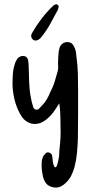

<svg xmlns="http://www.w3.org/2000/svg" viewBox="-20 -624 420 890"><path d="M255 -145Q246 -132 238.5 -120Q231 -108 222 -97Q211 -84 198.5 -73Q186 -62 170 -55Q132 -41 102 -62Q89 -71 80.5 -84Q72 -97 65 -112Q52 -140 45.5 -170.5Q39 -201 38 -232Q38 -255 39.5 -279Q41 -303 48 -325Q52 -341 63 -355Q69 -360 76.5 -363Q84 -366 93 -364Q109 -360 111 -340Q113 -327 113 -313.5Q113 -300 114 -286Q114 -250 117 -215Q120 -180 129 -145Q131 -137 134 -127.5Q137 -118 146 -116Q155 -114 161 -120.5Q167 -127 173 -133Q187 -147 196.5 -163Q206 -179 213 -197Q226 -221 233.5 -246Q241 -271 248 -296Q250 -305 249.5 -314Q249 -323 249 -332Q249 -346 250 -359.5Q251 -373 252 -386Q255 -403 261 -413Q274 -430 294 -429Q314 -428 323 -409Q330 -396 332 -382.5Q334 -369 335 -355Q340 -319 341 -282Q342 -245 342 -208Q342 -152 342 -94.5Q342 -37 341 19Q340 51 337 83.5Q334 116 326 148Q320 171 309.5 191.5Q299 212 279 229Q266 240 251 244Q236 248 219 242Q201 237 191.5 223Q182 209 179 193Q170 155 174 119Q176 111 179 103.5Q182 96 188 91Q191 86 196.5 83.5Q202 81 207 83Q221 88 222 100Q222 103 223 107Q224 111 224 115Q224 135 234 152Q240 151 242 147.5Q244 144 245 140Q250 124 252.5 108.5Q255 93 255 77Q257 56 259 34.5Q261 13 261 -8Q260 -42 260 -76.5Q260 -111 255 -145ZM146 -436Q135 -436 129 -444.5Q123 -453 125 -463Q126 -465 127 -466.5Q128 -468 128 -470Q148 -505 172 -536.5Q196 -568 225 -596Q230 -601 234 -602Q241 -606 246.5 -602.5Q252 -599 252 -592Q251 -588 250 -585Q249 -582 248 -578Q231 -547 214 -515.5Q197 -484 174 -455Q169 -448 162 -442.5Q155 -437 146 -436Z"/></svg>

Font: Delicious Handrawn
Style: Regular
Weight: 400
Designer: Agung Rohmat
Foundry: Agung Rohmat
Version: Version 1.002; ttfautohint (v1.8.4.7-5d5b);gftools[0.9.27]